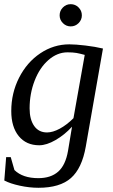

<svg xmlns="http://www.w3.org/2000/svg" viewBox="-20 -682 540 915"><path d="M204.1 -50.8Q231.4 -50.8 264.9 -68.8Q298.3 -86.9 330.1 -118.7L383.8 -420.4Q372.1 -423.3 362.8 -425.8Q353.5 -428.2 344.5 -429.7Q335.4 -431.2 325.2 -431.9Q314.9 -432.6 301.8 -432.6Q252.9 -432.6 210.9 -396Q168.9 -359.4 145 -297.4Q121.1 -235.4 121.1 -165.5Q121.1 -112.8 142.8 -81.8Q164.6 -50.8 204.1 -50.8ZM323.2 -78.1Q288.1 -39.6 244.9 -14.6Q201.7 10.3 167 10.3Q105 10.3 69.3 -33.4Q33.7 -77.1 33.7 -152.8Q33.7 -238.3 71 -311.8Q108.4 -385.3 172.1 -428Q235.8 -470.7 310.5 -470.7Q339.8 -470.7 387 -465.1Q434.1 -459.5 470.7 -450.7L388.7 17.1Q370.6 120.1 318.1 166.5Q265.6 212.9 163.1 212.9Q120.1 212.9 74.2 202.9Q28.3 192.9 0.5 178.2L9.3 66.9H31.2L48.8 128.4Q88.4 167 162.6 167Q222.2 167 257.3 136Q292.5 105 304.2 36.6ZM370.1 -608.9Q370.1 -587.4 354.5 -571.8Q338.9 -556.2 316.9 -556.2Q295.4 -556.2 279.8 -571.8Q264.2 -587.4 264.2 -608.9Q264.2 -630.9 279.8 -646.5Q295.4 -662.1 316.9 -662.1Q338.9 -662.1 354.5 -646.5Q370.1 -630.9 370.1 -608.9Z"/></svg>

Font: Tinos
Style: Italic
Weight: 400
Italic angle: -16.333°
Designer: Steve Matteson
Foundry: Monotype Imaging Inc.
Version: Version 1.32